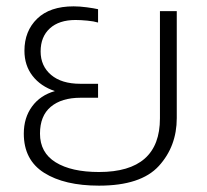

<svg xmlns="http://www.w3.org/2000/svg" viewBox="-20 -570 652 605"><path d="M55 -149Q55 -199 81 -234.5Q107 -270 153 -283Q108 -298 82.5 -331Q57 -364 57 -410Q57 -472 97 -511Q137 -550 212 -550Q231 -550 253.5 -547Q276 -544 289 -541V-499Q276 -503 255 -505Q234 -507 218 -507Q166 -507 137 -480.5Q108 -454 108 -408Q108 -362 141 -334Q174 -306 233 -306H289V-262H234Q174 -262 140 -233.5Q106 -205 106 -149Q106 -89 155.5 -58.5Q205 -28 292 -28Q484 -28 484 -197V-535H537V-198Q537 -109 480.5 -47Q424 15 292 15Q183 15 119 -25.5Q55 -66 55 -149Z"/></svg>

Font: Prompt ExtraLight
Style: Regular
Weight: 275
Designer: Katatrad Team
Foundry: CadsonDemak
Version: Version 1.000